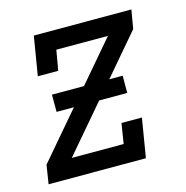

<svg xmlns="http://www.w3.org/2000/svg" viewBox="-85 -610 669 690"><g transform="rotate(-15 250.0 -265.0)"><path d="M13 0 24 -70 357 -460H165L152 -385H76L100 -530H463L451 -460L118 -70H311L323 -145H399L375 0ZM108 -244V-308H371V-244Z"/></g></svg>

Font: Iosevka Slab Oblique
Style: Regular
Weight: 400
Italic angle: -9°
Monospace: yes
Designer: Belleve Invis
Foundry: Belleve Invis
Version: Version 11.1.1; ttfautohint (v1.8.3)